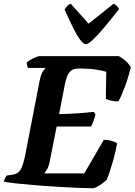

<svg xmlns="http://www.w3.org/2000/svg" viewBox="-35 -1003 717 1023"><path d="M460 0Q431 0 382 -2Q333 -4 275.5 -7.5Q218 -11 161 -15.5Q104 -20 57.5 -25Q11 -30 -15 -35Q-12 -46 -7.5 -54.5Q-3 -63 1 -68L31 -72Q61 -76 74.5 -98.5Q88 -121 99 -175L174 -562Q182 -606 193.5 -622.5Q205 -639 207 -641H114Q112 -645 109.5 -653Q107 -661 108 -671Q115 -678 129 -685.5Q143 -693 156.5 -698.5Q170 -704 175 -704H598Q614 -696 633.5 -679Q653 -662 662 -644Q647 -584 628 -534.5Q609 -485 596 -463Q577 -462 557.5 -466.5Q538 -471 529 -476L531 -620Q517 -626 478 -632Q439 -638 383 -638Q357 -638 343 -626Q329 -614 322.5 -596Q316 -578 312 -561L280 -395Q330 -396 375 -399Q420 -402 464 -407L474 -393Q468 -371 461.5 -354Q455 -337 450 -329H267L231 -148Q226 -120 217 -103Q208 -86 200 -79H414L518 -258Q543 -258 562.5 -251.5Q582 -245 589 -240Q583 -204 573 -167Q563 -130 552.5 -97.5Q542 -65 534 -46Q527 -38 512 -27Q497 -16 482.5 -8Q468 0 460 0ZM423 -768Q409 -768 391 -792.5Q373 -817 352.5 -859Q332 -901 309 -953Q315 -961 322 -970Q329 -979 342 -983L437 -877L570 -983Q581 -979 589 -970Q597 -961 599 -954Q558 -902 523 -860Q488 -818 462 -793Q436 -768 423 -768Z"/></svg>

Font: Texturina 72pt 72pt ExtraBold
Style: Italic
Weight: 800
Italic angle: -11°
Designer: Guillermo Torres Carreño
Foundry: Omnibus-Type
Version: Version 1.002; ttfautohint (v1.8.3)